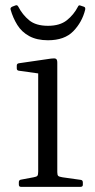

<svg xmlns="http://www.w3.org/2000/svg" viewBox="-20 -724 367 744"><path d="M128 0V-320H202V0ZM61 0Q53 0 53 -9V-18Q53 -27 62 -28L110 -37Q122 -39 125 -43Q128 -47 128 -59V-180H202V-57Q202 -46 205.5 -42.5Q209 -39 222 -37L293 -27Q301 -26 301 -17V-8Q301 0 292 0ZM128 -320V-466L146 -437L53 -450Q45 -451 45 -459V-470Q45 -478 54 -479L178 -497Q192 -499 197 -496Q202 -493 202 -481V-320ZM166 -568Q123 -568 93.5 -584Q64 -600 47 -627.5Q30 -655 21 -687Q19 -694 27 -698L40 -703Q47 -706 51 -698Q67 -667 93 -645.5Q119 -624 166 -624Q212 -624 239 -645.5Q266 -667 282 -698Q285 -706 293 -702L305 -698Q312 -696 310 -686Q298 -638 264 -603Q230 -568 166 -568Z"/></svg>

Font: Hahmlet Light
Style: Regular
Weight: 300
Designer: Minjoo Ham & Mark Frömberg
Foundry: hypertype
Version: Version 1.002